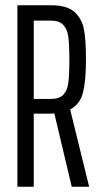

<svg xmlns="http://www.w3.org/2000/svg" viewBox="-20 -708 381 728"><path d="M252 0 186 -278Q181 -277 170 -277H108V0H46V-688H175Q234 -688 262.5 -662.5Q291 -637 298.5 -595.5Q306 -554 306 -483Q306 -403 295 -358Q284 -313 246 -293L318 0ZM243 -481Q243 -539 239 -568.5Q235 -598 219.5 -614Q204 -630 172 -630H108V-333H174Q205 -333 220 -348.5Q235 -364 239 -394Q243 -424 243 -481Z"/></svg>

Font: Saira Ultra Condensed
Style: Regular
Weight: 400
Width: 1
Designer: Hector Gatti with collaboration of the Omnibus-Type team
Foundry: Omnibus-Type
Version: Version 1.001; ttfautohint (v1.8)